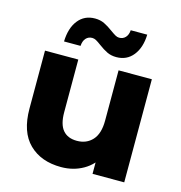

<svg xmlns="http://www.w3.org/2000/svg" viewBox="-113 -864 915 972"><g transform="rotate(15 345.0 -377.5)"><path d="M63.1 -237V-540.3H237.6V-264.4Q237.6 -200.9 262.9 -170.9Q288.2 -140.9 336.6 -140.9Q386.9 -140.9 417.8 -174.7Q448.7 -208.6 448.7 -276.7V-540.3H623.1V0H457V-150.9L488.9 -107.4Q461.3 -51.2 409.5 -21.5Q357.7 8.2 293.6 8.2Q188.2 8.2 125.7 -53.1Q63.1 -114.3 63.1 -237ZM325.4 -640.7Q308.9 -653.1 298.4 -658.8Q287.9 -664.4 277.9 -664.4Q257.6 -664.4 244.9 -650.1Q232.2 -635.8 230.7 -610.1H144.1Q146.1 -680.8 178.6 -721.9Q211.1 -763.1 266.6 -763.1Q293.8 -763.1 315.4 -752.7Q337.1 -742.2 361.2 -724.3Q378.2 -712 388.3 -706.3Q398.3 -700.6 408.3 -700.6Q428.7 -700.6 441.3 -714.4Q454 -728.2 455.6 -752.3H542.1Q540.1 -684.2 507.4 -643.1Q474.7 -601.9 419.7 -601.9Q392.4 -601.9 371.2 -612.1Q350 -622.3 325.4 -640.7Z"/></g></svg>

Font: iiserrat Thin
Style: Regular
Weight: 100
Designer: Akira Ohta
Foundry: Akira Ohta
Version: Version 1.200;Glyphs 3.3.1 (3343)